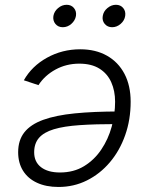

<svg xmlns="http://www.w3.org/2000/svg" viewBox="-20 -759 607 790"><path d="M310.1 -556.2Q373.5 -556.2 420.2 -529.8Q466.8 -503.4 492.2 -455.1Q517.6 -406.7 517.6 -340.3Q517.6 -266.6 495.1 -202.9Q472.7 -139.2 432.1 -91.3Q391.6 -43.5 337.6 -16.6Q283.7 10.3 220.7 10.3Q169.4 10.3 132.1 -7.1Q94.7 -24.4 74.7 -56.6Q54.7 -88.9 54.7 -132.8Q54.7 -182.1 80.3 -214.6Q106 -247.1 157.7 -265.9Q209.5 -284.7 287.6 -292.5Q365.7 -300.3 470.2 -300.3L462.4 -248.5Q372.6 -248.5 307.9 -244.1Q243.2 -239.7 201.9 -227.3Q160.6 -214.8 140.6 -191.9Q120.6 -168.9 120.6 -132.3Q120.6 -92.8 148.9 -71Q177.2 -49.3 226.6 -49.3Q283.2 -49.3 325.7 -75.2Q368.2 -101.1 396.7 -143.6Q425.3 -186 439.5 -237.5Q453.6 -289.1 453.6 -340.3Q453.6 -385.3 437.7 -420.7Q421.9 -456.1 389.2 -476.6Q356.4 -497.1 306.2 -497.1Q252.9 -497.1 208.5 -472.9Q164.1 -448.7 138.2 -408.7L78.1 -428.7Q110.8 -486.8 173.3 -521.5Q235.8 -556.2 310.1 -556.2ZM441.4 -647Q422.4 -647 410.9 -660.6Q399.4 -674.3 402.8 -693.4Q405.8 -712.4 421.9 -725.8Q438 -739.3 457 -739.3Q476.1 -739.3 487.1 -725.8Q498 -712.4 495.1 -693.4Q492.2 -674.3 476.3 -660.6Q460.4 -647 441.4 -647ZM238.3 -647Q219.2 -647 208 -660.6Q196.8 -674.3 199.7 -693.4Q203.1 -712.4 219 -725.8Q234.9 -739.3 254.4 -739.3Q273.4 -739.3 284.4 -725.8Q295.4 -712.4 292.5 -693.4Q289.1 -674.3 273.4 -660.6Q257.8 -647 238.3 -647Z"/></svg>

Font: Inter Light
Style: Italic
Weight: 300
Italic angle: -9.3988°
Designer: Rasmus Andersson
Foundry: rsms
Version: Version 4.001;git-66647c0bb